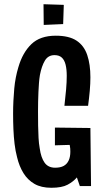

<svg xmlns="http://www.w3.org/2000/svg" viewBox="-20 -881 492 909"><path d="M42 -343Q42 -374 43.5 -404Q45 -434 47.5 -461.5Q50 -489 55 -514.5Q60 -540 67 -563Q87 -632 128.5 -672Q170 -712 244 -712Q307 -712 342.5 -688.5Q378 -665 393 -620.5Q408 -576 408 -515Q408 -485 405 -451Q402 -417 397 -380H285Q290 -423 293 -458Q296 -493 296 -522Q296 -553 290.5 -575Q285 -597 272.5 -608.5Q260 -620 238 -620Q208 -620 192.5 -594Q177 -568 169 -526Q166 -508 164.5 -488Q163 -468 162 -446Q161 -424 160.5 -400.5Q160 -377 160 -353Q160 -318 160.5 -286.5Q161 -255 162.5 -228Q164 -201 168 -179Q174 -135 191 -111Q208 -87 241 -87Q266 -87 281.5 -95.5Q297 -104 305 -121Q313 -138 313 -163Q313 -170 312.5 -178Q312 -186 310 -195L240 -193V-277L408 -275L411 0H358L344 -41Q327 -21 300 -6.5Q273 8 223 8Q175 8 143 -10.5Q111 -29 91 -61.5Q71 -94 61 -136Q53 -166 49 -199.5Q45 -233 43.5 -269Q42 -305 42 -343ZM187 -763 186 -861 282 -858 279 -767Z"/></svg>

Font: Truculenta
Style: Bold
Weight: 700
Designer: Ivan Castro, Eva Sanz & Omnibus-Type Team
Foundry: Omnibus-Type
Version: Version 1.002